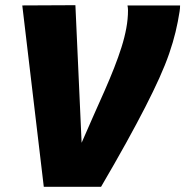

<svg xmlns="http://www.w3.org/2000/svg" viewBox="-20 -721 715 741"><path d="M370 0H149L66 -700L271 -701L295 -170Q319 -226 341.5 -276Q364 -326 384 -371.5Q404 -417 420.5 -459Q437 -501 449 -539Q461 -577 467.5 -612.5Q474 -648 474 -681Q474 -687 473.5 -690.5Q473 -694 472 -700H675Q675 -694 674.5 -688Q674 -682 673 -676Q667 -637 657.5 -597.5Q648 -558 633 -514.5Q618 -471 595 -420Q572 -369 540.5 -307.5Q509 -246 467 -170Q425 -94 370 0Z"/></svg>

Font: Georama ExtraCondensed Thin ExtraBold
Style: Italic
Weight: 800
Italic angle: -9°
Version: Version 1.001